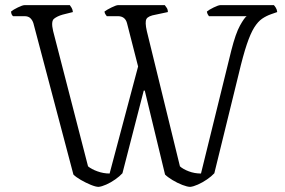

<svg xmlns="http://www.w3.org/2000/svg" viewBox="-20 -728 1111 748"><path d="M364 0Q353 0 333.5 -8Q314 -16 295 -27Q276 -38 266 -48L110 -638Q106 -650 98 -657.5Q90 -665 75 -665H31Q24 -670 23 -683Q31 -690 49.5 -699Q68 -708 76 -708H252Q255 -704 259 -697.5Q263 -691 264 -681L224 -671Q203 -665 190.5 -655Q178 -645 187 -607L323 -80Q336 -69 359.5 -60.5Q383 -52 407 -52L518 -469L475 -637Q468 -665 439 -665H396Q394 -668 391 -672Q388 -676 387 -683Q396 -690 414.5 -699Q433 -708 440 -708H622Q625 -704 629.5 -697.5Q634 -691 634 -681L587 -671Q557 -666 550.5 -654Q544 -642 552 -607L681 -80Q693 -69 715.5 -60.5Q738 -52 763 -52L881 -531Q898 -598 915 -628.5Q932 -659 941 -665H794Q792 -668 789.5 -672Q787 -676 786 -683Q794 -690 812.5 -699Q831 -708 839 -708H1047Q1050 -705 1054.5 -698Q1059 -691 1060 -681L1037 -673Q1017 -666 1001 -655Q985 -644 970.5 -621Q956 -598 941.5 -555Q927 -512 910 -440L815 -53Q804 -41 786.5 -29Q769 -17 751 -9Q733 -1 721 0Q710 0 690.5 -7.5Q671 -15 652 -26.5Q633 -38 623 -48L544 -375H540L457 -53Q446 -41 429 -29Q412 -17 394 -9Q376 -1 364 0Z"/></svg>

Font: Texturina 72pt ExtraLight
Style: Regular
Weight: 200
Designer: Guillermo Torres Carreño
Foundry: Omnibus-Type
Version: Version 1.002; ttfautohint (v1.8.3)